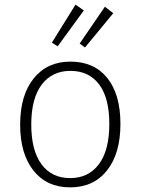

<svg xmlns="http://www.w3.org/2000/svg" viewBox="-20 -798 607 829"><path d="M500 -263Q500 -135 442 -62Q384 11 283 11Q182 11 124.5 -61.5Q67 -134 67 -260Q67 -387 125.5 -459.5Q184 -532 284 -532Q386 -532 443 -461.5Q500 -391 500 -263ZM115 -260Q115 -149 159 -89Q203 -29 283 -29Q362 -29 407 -89Q452 -149 452 -263Q452 -375 408 -433.5Q364 -492 284 -492Q205 -492 160 -432.5Q115 -373 115 -260ZM342 -753 229 -598 204 -614 306 -778ZM469 -741 347 -593 324 -610 433 -769Z"/></svg>

Font: FiraGO ExtraLight
Style: Regular
Weight: 200
Designer: bBox Type
Foundry: bBox Type GmbH
Version: Version 1.001